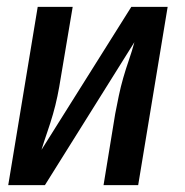

<svg xmlns="http://www.w3.org/2000/svg" viewBox="-20 -540 540 560"><path d="M4 0 90 -520H192L157 -312Q153 -286 147.5 -259.5Q142 -233 134.5 -207Q127 -181 118 -155Q109 -129 101 -103L363 -520H469L383 0H282L316 -208Q321 -234 326.5 -260.5Q332 -287 339.5 -313Q347 -339 356 -365Q365 -391 372 -417L111 0Z"/></svg>

Font: Iosevka SS04 Semibold
Style: Italic
Weight: 600
Italic angle: -9°
Monospace: yes
Designer: Belleve Invis
Foundry: Belleve Invis
Version: Version 19.0.0; ttfautohint (v1.8.4)